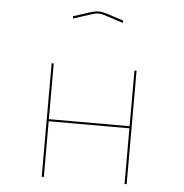

<svg xmlns="http://www.w3.org/2000/svg" viewBox="-55 -947 870 910"><g transform="rotate(5 379.5 -492.0)"><path d="M177 -90V-630H187V-365H571V-630H581V-90H571V-355H187V-90ZM497 -850 410 -878Q403 -880 395.5 -882Q388 -884 378 -884Q368 -884 360.5 -882Q353 -880 346 -878L259 -850V-861L342 -888Q351 -890 359 -892Q367 -894 378 -894Q389 -894 397 -892Q405 -890 414 -888L497 -861Z"/></g></svg>

Font: Bungee Hairline
Style: Regular
Weight: 400
Designer: David Jonathan Ross
Foundry: David Jonathan Ross
Version: Version 1.000;PS 1.0;hotconv 1.0.72;makeotf.lib2.5.5900